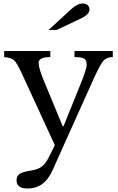

<svg xmlns="http://www.w3.org/2000/svg" viewBox="-20 -823 679 1103"><path d="M499 -328 281 157Q235 260 138 260Q75 260 75 213Q75 188 92.5 176Q110 164 157 157Q198 150 219.5 134.5Q241 119 260 81L295 11L103 -406Q77 -462 60.5 -477Q44 -492 4 -495V-530H269V-495Q202 -495 202 -462Q202 -432 230 -364L340 -98H345L436 -323Q478 -425 478 -451Q478 -477 463.5 -486Q449 -495 408 -495V-530H628V-495Q590 -495 569 -467.5Q548 -440 499 -328ZM306 -651H259L389 -770Q425 -803 456 -803Q473 -803 483.5 -793.5Q494 -784 494 -768Q494 -740 443 -716Z"/></svg>

Font: Libre Baskerville
Style: Regular
Weight: 400
Designer: Pablo Impallari, Rodrigo Fuenzalida
Foundry: Pablo Impallari, Rodrigo Fuenzalida
Version: Version 1.000